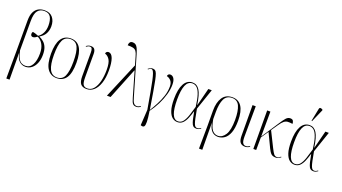

<svg xmlns="http://www.w3.org/2000/svg" viewBox="-74 -1540 4478 2514"><g transform="rotate(20 2165.5 -283.0)"><path d="M60 239 62 -141V-568Q62 -642 83.5 -686.5Q105 -731 142.5 -751.5Q180 -772 228 -772Q305 -772 343 -724.5Q381 -677 381 -603Q381 -548 357.5 -502.5Q334 -457 280 -427V-425Q315 -409 343.5 -384Q372 -359 388.5 -318.5Q405 -278 405 -216Q405 -148 383.5 -97Q362 -46 325 -18Q288 10 240 10Q194 10 158 -20.5Q122 -51 105 -128H103L105 239ZM236 -2Q298 -2 330.5 -60Q363 -118 363 -218Q363 -294 334.5 -344.5Q306 -395 260 -416Q250 -409 234 -399Q218 -389 202 -389Q188 -388 178.5 -397Q169 -406 169 -423Q169 -429 170.5 -437.5Q172 -446 180 -453Q194 -451 216.5 -444Q239 -437 260 -428Q298 -452 320 -496.5Q342 -541 342 -600Q342 -674 317 -718Q292 -762 227 -762Q169 -762 136 -721Q103 -680 103 -574V-169Q117 -101 136.5 -65Q156 -29 181 -15.5Q206 -2 236 -2Z M675 10Q592 10 545.5 -57.5Q499 -125 499 -267Q499 -543 678 -543Q853 -543 853 -267Q853 -123 808 -56.5Q763 10 675 10ZM676 0Q751 0 781 -66.5Q811 -133 811 -267Q811 -407 780.5 -470Q750 -533 677 -533Q602 -533 571 -469.5Q540 -406 540 -267Q540 -131 572.5 -65.5Q605 0 676 0Z M1094 10Q1036 10 1010 -21.5Q984 -53 984 -127V-459Q984 -496 975.5 -512Q967 -528 947 -528Q924 -528 898 -508L893 -516Q908 -527 923.5 -533Q939 -539 957 -539Q996 -539 1010.5 -516Q1025 -493 1025 -453V-130Q1025 -53 1042 -27Q1059 -1 1099 -1Q1152 -1 1187 -43.5Q1222 -86 1239.5 -157Q1257 -228 1257 -315Q1257 -414 1230 -456.5Q1203 -499 1164 -509Q1165 -528 1177 -536Q1189 -544 1201 -544Q1243 -544 1265 -484Q1287 -424 1287 -317Q1287 -216 1262.5 -142.5Q1238 -69 1194.5 -29.5Q1151 10 1094 10Z M1375 0 1585 -498 1551 -615Q1540 -657 1524.5 -678.5Q1509 -700 1481 -707Q1453 -714 1405 -713Q1405 -738 1416.5 -755Q1428 -772 1456 -772Q1478 -772 1495 -761Q1512 -750 1526 -722Q1540 -694 1555 -643L1714 -100Q1728 -47 1744.5 -26Q1761 -5 1789 -5Q1804 -5 1817.5 -12Q1831 -19 1839 -25L1843 -17Q1831 -6 1816.5 0Q1802 6 1785 6Q1751 6 1734.5 -14Q1718 -34 1703 -89L1603 -434H1600L1426 0Z M1932 215 1923 212 1936 -6Q1912 -147 1895 -241.5Q1878 -336 1865.5 -393Q1853 -450 1842.5 -479Q1832 -508 1822.5 -518Q1813 -528 1802 -528Q1785 -528 1762 -506L1756 -513Q1769 -524 1783.5 -531.5Q1798 -539 1818 -539Q1838 -539 1852 -530Q1866 -521 1877 -492.5Q1888 -464 1900 -406.5Q1912 -349 1928 -254Q1944 -159 1967 -16Q1999 -68 2032 -130Q2065 -192 2087 -259Q2109 -326 2109 -393Q2109 -446 2083.5 -474Q2058 -502 2025 -509Q2026 -525 2036 -534.5Q2046 -544 2061 -544Q2093 -544 2112.5 -514.5Q2132 -485 2132 -425Q2132 -364 2111.5 -290.5Q2091 -217 2054 -143Q2017 -69 1968 -4Q1983 92 1984 142.5Q1985 193 1972.5 208.5Q1960 224 1932 215Z M2359 10Q2320 10 2287.5 -15.5Q2255 -41 2235 -100.5Q2215 -160 2215 -261Q2215 -397 2255.5 -471.5Q2296 -546 2373 -546Q2435 -546 2471.5 -487.5Q2508 -429 2528 -289H2530L2593 -536H2641L2541 -243Q2555 -165 2565 -117.5Q2575 -70 2584.5 -46Q2594 -22 2604.5 -13.5Q2615 -5 2631 -5Q2643 -5 2656.5 -11.5Q2670 -18 2679 -25L2683 -17Q2671 -8 2656 -1Q2641 6 2622 6Q2602 6 2587.5 -1Q2573 -8 2562 -28.5Q2551 -49 2541 -89Q2531 -129 2519 -196H2517Q2501 -141 2481.5 -94Q2462 -47 2433 -18.5Q2404 10 2359 10ZM2362 -2Q2405 -2 2432 -37Q2459 -72 2478.5 -130.5Q2498 -189 2518 -260Q2505 -364 2485 -424Q2465 -484 2437.5 -509Q2410 -534 2375 -534Q2312 -534 2284 -466Q2256 -398 2256 -268Q2256 -2 2362 -2Z M2745 239 2748 -86 2747 -291Q2747 -407 2792 -475Q2837 -543 2929 -543Q3014 -543 3058 -476.5Q3102 -410 3102 -278Q3102 -174 3078 -111Q3054 -48 3013 -19Q2972 10 2921 10Q2895 10 2869 -2Q2843 -14 2822 -44.5Q2801 -75 2790 -131H2788L2791 239ZM2919 -3Q2979 -3 3020 -67.5Q3061 -132 3061 -276Q3061 -398 3031.5 -465.5Q3002 -533 2928 -533Q2851 -533 2819.5 -468Q2788 -403 2788 -286V-188Q2806 -84 2838 -43.5Q2870 -3 2919 -3Z M3302 10Q3255 10 3233 -18Q3211 -46 3211 -111L3209 -536H3254L3251 -109Q3251 -80 3255 -55.5Q3259 -31 3272 -16.5Q3285 -2 3311 -2Q3324 -2 3336 -7Q3348 -12 3362 -21L3367 -13Q3354 -3 3337 3.5Q3320 10 3302 10Z M3415 0 3413 -536H3458L3456 -188L3611 -424Q3652 -488 3677 -515.5Q3702 -543 3734 -543Q3764 -543 3774.5 -525.5Q3785 -508 3785 -484Q3745 -490 3717.5 -488Q3690 -486 3665.5 -466.5Q3641 -447 3610 -401L3549 -312L3655 -99Q3681 -47 3697.5 -26Q3714 -5 3743 -5Q3757 -5 3769 -12.5Q3781 -20 3792 -30L3798 -23Q3781 -9 3764.5 -1.5Q3748 6 3728 6Q3687 6 3665 -13.5Q3643 -33 3620 -81L3526 -278L3456 -175L3455 0Z M3990 10Q3951 10 3918.5 -15.5Q3886 -41 3866 -100.5Q3846 -160 3846 -261Q3846 -397 3886.5 -471.5Q3927 -546 4004 -546Q4066 -546 4102.5 -487.5Q4139 -429 4159 -289H4161L4224 -536H4272L4172 -243Q4186 -165 4196 -117.5Q4206 -70 4215.5 -46Q4225 -22 4235.5 -13.5Q4246 -5 4262 -5Q4274 -5 4287.5 -11.5Q4301 -18 4310 -25L4314 -17Q4302 -8 4287 -1Q4272 6 4253 6Q4233 6 4218.5 -1Q4204 -8 4193 -28.5Q4182 -49 4172 -89Q4162 -129 4150 -196H4148Q4132 -141 4112.5 -94Q4093 -47 4064 -18.5Q4035 10 3990 10ZM3993 -2Q4036 -2 4063 -37Q4090 -72 4109.5 -130.5Q4129 -189 4149 -260Q4136 -364 4116 -424Q4096 -484 4068.5 -509Q4041 -534 4006 -534Q3943 -534 3915 -466Q3887 -398 3887 -268Q3887 -2 3993 -2ZM4013 -605 4005 -608 4040 -783Q4044 -805 4059.5 -804.5Q4075 -804 4091 -792V-783Z"/></g></svg>

Font: Noto Serif Display Condensed ExtraLight
Style: Regular
Weight: 200
Width: 3
Designer: Monotype Design Team
Foundry: Monotype Imaging Inc.
Version: Version 2.009